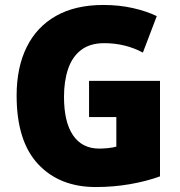

<svg xmlns="http://www.w3.org/2000/svg" viewBox="-20 -744 726 774"><path d="M339 -418H625V-33Q570 -13 503.5 -1.5Q437 10 366 10Q220 10 133.5 -82.5Q47 -175 47 -359Q47 -472 87.5 -554Q128 -636 206 -680Q284 -724 397 -724Q460 -724 515.5 -711.5Q571 -699 612 -679L556 -532Q485 -570 400 -570Q343 -570 307 -542.5Q271 -515 254.5 -466Q238 -417 238 -354Q238 -252 274.5 -198.5Q311 -145 380 -145Q396 -145 416 -147Q436 -149 449 -153V-272H339Z"/></svg>

Font: Noto Sans Lao Looped SemiCondensed Black
Style: Regular
Weight: 900
Width: 4
Designer: Mark Frömberg, Ben Mitchell
Foundry: The Fontpad Ltd
Version: Version 1.002; ttfautohint (v1.8.4.7-5d5b)